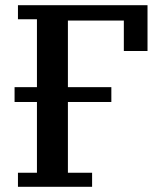

<svg xmlns="http://www.w3.org/2000/svg" viewBox="-20 -718 619 738"><path d="M49 -54H122V-326H36V-383H122V-644H49V-698H547V-522H456V-639H241V-383H408V-326H241V-54H334V0H49Z"/></svg>

Font: IBM Plex Serif Medium
Style: Regular
Weight: 500
Designer: Mike Abbink, Paul van der Laan, Pieter van Rosmalen
Foundry: Bold Monday
Version: Version 2.5